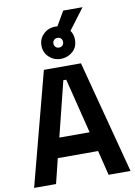

<svg xmlns="http://www.w3.org/2000/svg" viewBox="-108 -1104 827 1173"><g transform="rotate(-10 305.0 -518.0)"><path d="M6 0 190 -700H420L604 0H468L430 -154H180L142 0ZM399 -276 314 -617H296L211 -276ZM289 -898 369 -1036H489L385 -898ZM201 -848Q201 -891 231 -919.5Q261 -948 305 -948Q349 -948 379 -920Q409 -892 409 -848Q409 -802 377.5 -775Q346 -748 305 -748Q262 -748 231.5 -776.5Q201 -805 201 -848ZM335 -848Q335 -861 327 -869.5Q319 -878 305 -878Q292 -878 283.5 -869.5Q275 -861 275 -848Q275 -835 283.5 -826.5Q292 -818 305 -818Q319 -818 327 -826.5Q335 -835 335 -848Z"/></g></svg>

Font: Space Grotesk Frontify
Style: Bold
Weight: 700
Designer: Florian Karsten
Version: Version 2.000